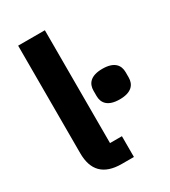

<svg xmlns="http://www.w3.org/2000/svg" viewBox="-182 -831 816 921"><g transform="rotate(-30 226.0 -370.0)"><path d="M363 -273C429 -273 452 -304 452 -343V-372C452 -411 429 -442 363 -442C297 -442 274 -411 274 -372V-343C274 -304 297 -273 363 -273ZM283 0V-115H217V-740H69V-144C69 -51 115 0 216 0Z"/></g></svg>

Font: IBM Plex Devanagari
Style: Bold
Weight: 700
Designer: Mike Abbink, Paul van der Laan, Pieter van Rosmalen, Erin McLaughlin
Foundry: Bold Monday
Version: Version 1.0